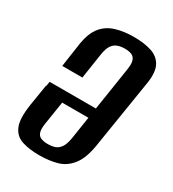

<svg xmlns="http://www.w3.org/2000/svg" viewBox="-154 -686 705 784"><g transform="rotate(30 199.0 -294.0)"><path d="M152 12Q105 12 71 1Q37 -10 22.5 -44Q8 -78 19 -149L35 -248H131L110 -115Q105 -85 110 -70Q115 -55 128.5 -50Q142 -45 160 -45Q179 -45 193.5 -50Q208 -55 218.5 -70Q229 -85 234 -115L289 -470Q294 -501 288.5 -515.5Q283 -530 270 -535Q257 -540 239 -540Q221 -540 206 -535Q191 -530 180.5 -515.5Q170 -501 165 -470L147 -351H52L69 -467Q78 -520 101.5 -548.5Q125 -577 162.5 -588.5Q200 -600 247 -600Q295 -600 329.5 -589Q364 -578 380 -549.5Q396 -521 388 -467L337 -148Q327 -79 301 -44.5Q275 -10 237.5 1Q200 12 152 12ZM32 -221 40 -269H273L266 -221Z"/></g></svg>

Font: Alumni Sans SemiBold
Style: Italic
Weight: 600
Italic angle: -8°
Version: Version 1.016